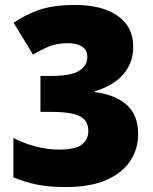

<svg xmlns="http://www.w3.org/2000/svg" viewBox="-20 -837 618 774"><path d="M244 -83Q177 -83 128.5 -93Q80 -103 34 -122V-281Q80 -257 128 -245.5Q176 -234 216 -234Q285 -234 310.5 -254.5Q336 -275 336 -309Q336 -334 323.5 -351Q311 -368 278.5 -377Q246 -386 186 -386H143V-531H187Q267 -531 299.5 -552Q332 -573 332 -607Q332 -636 310.5 -649.5Q289 -663 253 -663Q206 -663 168 -645.5Q130 -628 113 -617L35 -745Q79 -776 136 -796.5Q193 -817 283 -817Q392 -817 454.5 -773Q517 -729 517 -650Q517 -601 496 -564.5Q475 -528 439.5 -504.5Q404 -481 362 -469V-466Q446 -455 491.5 -413.5Q537 -372 537 -297Q537 -238 506 -189.5Q475 -141 410 -112Q345 -83 244 -83Z"/></svg>

Font: Noto Sans Oriya UI Blk
Style: Regular
Weight: 900
Designer: Amélie Bonet and Sol Matas
Foundry: Google LLC
Version: Version 2.000